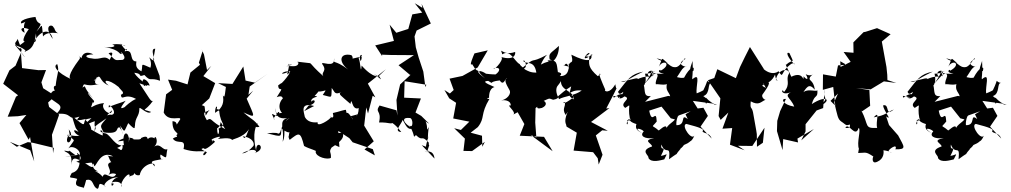

<svg xmlns="http://www.w3.org/2000/svg" viewBox="-45 -918 6322 1201"><path d="M65 -675C61 -652 26 -650 78 -614C72 -616 100 -625 86 -591C116 -549 130 -543 48 -637C143 -603 112 -585 109 -595C173 -613 174 -675 180 -709C188 -640 161 -655 168 -655C199 -721 268 -752 285 -674C220 -767 288 -768 289 -746C297 -752 294 -711 328 -708C328 -708 252 -727 224 -690C215 -782 223 -763 183 -721C237 -801 191 -743 177 -812C177 -813 70 -799 88 -771C150 -790 89 -801 109 -713C78 -728 81 -756 135 -736C81 -661 103 -641 131 -674L80 -636ZM60 0 129 -29 160 -25 292 7 287 40 280 -75C295 -117 311 -158 325 -201L262 -249L256 -277L301 -318L225 -366L214 -403L243 -480L196 -479L93 -492L86 -587L52 -507L14 -478L-25 -394L68 -322L55 -313L3 -188L67 -191L120 -199L77 -148L134 -44L143 -61L169 92L144 22L16 -31Z M397 -90C417 -10 348 -8 385 -76C421 -24 434 -64 382 11C406 -16 473 25 450 62C401 3 506 79 432 93C501 124 535 73 545 122C559 120 585 19 663 60C604 60 617 40 709 -3C731 -28 722 34 707 18C643 -19 647 -9 665 50C680 66 764 81 774 105C782 71 775 -11 760 54C701 58 657 30 666 47C694 21 687 -10 607 37C629 15 642 115 659 94C589 108 682 149 621 185C662 149 688 179 682 170C657 221 608 143 598 188C561 146 528 154 569 154C499 129 566 63 542 87C577 33 565 65 494 53C563 133 537 139 503 113C414 56 410 66 399 114C417 30 351 35 359 24C434 43 334 -14 426 52C342 64 339 67 455 49C451 84 465 148 404 164C381 205 395 186 438 201C415 251 447 246 482 257C472 264 482 259 494 208C544 196 531 252 565 263C583 254 559 209 616 248C590 248 629 191 695 191C639 203 648 271 667 231C616 225 725 198 715 252C700 218 774 141 765 188C776 173 809 192 788 130C789 192 829 177 829 177C841 110 932 85 922 123C896 89 889 92 977 76C956 88 954 49 961 49C1006 80 990 68 1002 15C971 27 960 -27 920 -1C958 -36 913 -98 923 -32C940 -58 890 -68 881 -48C874 -50 882 -76 838 -55C837 -35 771 -55 786 -39C809 -54 746 -72 692 -34C786 -38 769 -83 760 -27C770 -98 714 -111 730 -11C680 7 647 -73 617 -83C549 -94 605 -127 597 -70C548 -89 497 -134 526 -91C534 -169 443 -164 527 -179C507 -161 446 -102 455 -115C503 -130 484 -139 548 -160C540 -102 566 -138 545 -95C555 -135 530 -116 621 -178C577 -126 581 -134 603 -90C713 -75 674 -123 703 -121C730 -85 731 -49 706 -132C739 -86 728 -90 757 -148C810 -92 794 -127 799 -129C800 -188 826 -186 827 -239C824 -259 877 -196 900 -218C834 -242 859 -212 914 -290C901 -273 889 -306 827 -397C922 -362 843 -398 891 -382C884 -418 827 -451 856 -380C891 -390 819 -417 795 -463C855 -457 810 -432 858 -449C902 -402 890 -437 956 -413L953 -444L914 -547L926 -613C879 -618 959 -492 888 -560C923 -493 864 -459 890 -467C951 -462 945 -416 919 -484C821 -526 853 -522 840 -472C782 -500 822 -542 801 -534C762 -543 794 -612 735 -597C747 -640 770 -559 709 -645C769 -607 732 -654 657 -639C696 -627 643 -617 605 -625C720 -605 694 -572 718 -583C690 -616 762 -555 720 -543C675 -544 684 -529 634 -585C696 -609 611 -518 649 -536C605 -582 590 -539 527 -553C496 -554 469 -576 539 -578C463 -617 455 -530 473 -547C421 -590 466 -565 452 -548C375 -445 386 -426 403 -421C306 -466 286 -506 313 -517C328 -474 311 -457 303 -381C280 -382 296 -336 314 -352C259 -357 283 -303 248 -329C294 -262 375 -272 307 -205C416 -217 371 -161 450 -188C462 -189 395 -150 492 -174C469 -143 504 -111 404 -194C435 -93 424 -128 446 -93C394 -125 428 -71 453 -70C415 -58 342 -93 394 -59L385 -109ZM505 -343C479 -378 493 -386 471 -370C485 -415 475 -367 576 -393C521 -382 563 -444 605 -533C529 -427 579 -425 541 -413C597 -472 562 -414 635 -383C588 -420 631 -428 697 -374C710 -353 743 -337 711 -325C717 -282 734 -339 806 -299C776 -288 736 -250 735 -248C693 -227 721 -260 741 -288C715 -274 645 -259 636 -245C625 -292 699 -206 653 -200C632 -206 604 -176 655 -228C654 -181 577 -239 606 -273C525 -266 514 -217 534 -276C527 -290 540 -261 544 -286C463 -373 539 -321 503 -341L537 -302Z M1206 -513 1146 -464 1128 -390 1056 -413 1006 -420 1032 -356 994 -328 979 -214C1011 -150 1089 -196 1082 -171C1039 -108 1082 -157 1034 -160C1031 -80 1084 -91 1058 -72C1064 -72 1072 -9 1070 -54C1091 -61 1064 -71 1036 -51C1065 -9 1120 -59 1103 14C1167 35 1200 27 1244 28C1214 44 1227 71 1248 36C1257 32 1186 13 1232 9C1230 19 1249 17 1300 -31C1269 -66 1292 12 1280 -42C1265 -47 1367 -81 1318 -49C1326 -49 1400 -63 1408 -40C1397 -48 1475 -52 1512 -110C1485 -37 1485 -54 1473 -65C1540 -58 1548 -16 1540 -5C1519 18 1495 42 1469 41C1566 -9 1566 45 1548 39C1629 14 1557 -53 1557 23C1530 -86 1559 -135 1564 -141C1584 -167 1525 -111 1578 -125C1540 -175 1533 -166 1478 -215C1561 -177 1549 -182 1498 -301L1539 -351L1509 -325L1517 -377L1630 -457L1549 -401L1491 -414L1477 -502L1409 -393L1319 -398L1368 -374C1359 -295 1357 -313 1349 -321C1356 -286 1353 -244 1300 -212C1301 -261 1319 -259 1310 -235C1348 -233 1301 -220 1326 -225C1335 -126 1380 -148 1321 -112C1333 -99 1315 -45 1313 -115C1355 -140 1311 -190 1364 -110C1260 -164 1283 -187 1249 -166C1213 -228 1241 -210 1266 -231C1232 -192 1247 -169 1235 -251C1237 -257 1156 -285 1176 -223L1264 -302L1301 -398L1227 -442L1277 -506L1250 -480L1231 -577L1215 -612L1222 -598L1199 -526Z M1884 -256C1946 -274 1921 -306 1902 -282C1896 -316 1970 -311 1923 -318C1986 -380 1910 -350 1917 -349C1985 -332 2011 -380 1974 -324C2035 -310 2027 -297 2030 -368C2051 -341 2046 -324 2090 -341C2066 -331 2087 -321 2147 -268C2158 -323 2152 -223 2199 -242C2197 -179 2166 -185 2200 -205C2125 -183 2153 -200 2163 -169C2117 -249 2127 -184 2119 -229C2122 -237 2077 -219 2037 -211C2051 -159 2008 -197 2026 -187C2024 -172 1934 -116 1942 -153C1863 -145 1858 -203 1861 -190C1857 -216 1828 -280 1920 -255L1858 -223ZM2295 -454C2338 -426 2348 -406 2328 -440C2330 -444 2295 -420 2217 -508C2211 -442 2211 -529 2198 -556C2247 -577 2189 -591 2211 -535C2225 -563 2207 -564 2232 -567C2122 -546 2179 -545 2153 -573C2081 -590 2068 -533 2133 -483C2042 -552 2041 -511 2045 -554C2052 -486 1962 -539 1970 -518C2006 -471 1959 -468 1978 -441C1873 -535 1915 -520 1876 -525C1825 -530 1803 -536 1822 -526C1820 -492 1772 -508 1746 -504C1830 -524 1737 -504 1763 -519C1764 -475 1734 -427 1769 -469C1737 -482 1689 -443 1746 -463C1806 -507 1738 -411 1703 -386C1775 -401 1740 -422 1695 -384C1697 -332 1743 -397 1686 -310C1745 -334 1704 -269 1758 -314C1733 -328 1675 -263 1719 -211C1685 -215 1656 -171 1672 -171C1634 -244 1677 -173 1705 -200C1697 -252 1684 -165 1679 -242C1676 -170 1728 -176 1753 -180C1693 -161 1736 -117 1723 -31C1751 -85 1710 -158 1767 -179C1704 -142 1718 -82 1697 -83C1672 -59 1742 -98 1625 -84C1725 -59 1711 -61 1715 -115C1781 -61 1766 -121 1761 -64C1800 -67 1741 -89 1767 -43C1826 -89 1834 -97 1857 -5C1889 14 1945 25 1929 30C1930 66 2007 83 2025 69C2027 28 2010 36 2029 5C2117 -51 2099 -68 2101 -86C2038 -91 2045 -68 2001 -32L2078 2L2071 -99L2140 -54L2161 -28L2287 15L2300 54L2235 17L2293 -34L2233 -132L2246 -246L2257 -208L2286 -319L2303 -309L2256 -395L2369 -485L2322 -440Z M2620 0C2617 -7 2647 -108 2631 -47C2634 -160 2651 -136 2627 -107C2626 -178 2593 -168 2640 -144L2590 -193L2554 -214L2588 -302L2483 -307L2486 -410L2622 -388L2616 -373L2603 -470L2574 -558L2556 -622L2548 -690L2561 -727L2650 -771L2592 -894L2597 -869L2549 -898L2596 -839L2534 -828L2509 -737L2434 -713L2392 -764L2419 -662L2302 -634L2346 -566L2344 -576L2403 -574L2544 -573L2448 -510L2519 -450H2523L2458 -390L2435 -293L2441 -195L2435 -228L2329 -258C2297 -210 2344 -232 2326 -152C2400 -153 2390 -138 2421 -153C2394 -145 2414 -161 2465 -92C2416 -96 2463 -137 2474 -168C2501 -118 2509 -102 2547 -117C2511 -116 2441 -186 2515 -180C2542 -184 2540 -108 2517 -134C2560 -53 2533 -55 2557 -73C2603 -28 2586 -80 2637 -26C2636 15 2651 -48 2624 40C2637 1 2646 42 2604 24C2624 34 2666 15 2673 74L2593 -10Z M2972 0 2970 -69 2899 -88 2944 -123C2992 -184 2956 -199 3018 -302C3021 -293 2985 -305 3014 -306C3014 -379 3055 -371 3047 -374C2981 -402 2977 -410 3009 -412C3053 -387 3000 -406 3081 -415C3107 -375 3115 -433 3127 -428C3106 -421 3120 -393 3140 -358C3159 -330 3123 -295 3090 -290C3103 -293 3150 -294 3150 -258C3114 -266 3190 -216 3165 -201L3193 -216L3235 -142L3206 -69L3358 -62L3412 28L3273 -75L3310 -58L3303 -151L3305 -242C3332 -266 3293 -229 3345 -243C3380 -259 3371 -280 3356 -287C3393 -303 3385 -305 3415 -294C3463 -302 3444 -322 3437 -320C3442 -300 3443 -324 3528 -378C3510 -292 3503 -361 3594 -352C3552 -320 3484 -316 3452 -298C3427 -343 3434 -370 3443 -381C3434 -370 3476 -419 3465 -422C3452 -347 3549 -354 3543 -296C3496 -327 3526 -333 3545 -311C3467 -250 3474 -282 3488 -279C3495 -248 3468 -240 3493 -199C3532 -256 3475 -182 3496 -139L3499 -126L3563 -88L3543 24L3665 34L3694 72L3700 111L3724 50L3682 -71L3722 -103L3757 -100L3652 -155L3767 -242L3747 -239C3768 -281 3791 -321 3811 -364C3815 -381 3811 -343 3804 -391C3766 -325 3730 -349 3741 -357C3721 -404 3690 -471 3712 -454C3639 -405 3653 -410 3720 -365C3713 -366 3722 -381 3706 -382C3703 -392 3688 -432 3696 -440C3630 -497 3640 -517 3641 -562C3584 -574 3629 -557 3643 -586C3628 -596 3573 -513 3664 -580C3625 -567 3676 -576 3655 -570C3658 -541 3635 -523 3529 -576C3549 -497 3508 -558 3514 -485C3500 -555 3481 -493 3481 -509C3536 -496 3525 -496 3515 -516C3505 -538 3534 -438 3456 -442C3494 -471 3401 -470 3445 -465C3436 -520 3444 -546 3380 -540C3404 -507 3453 -559 3451 -631C3400 -583 3386 -588 3393 -547C3440 -524 3405 -551 3338 -514C3359 -565 3384 -580 3376 -575C3258 -512 3317 -573 3221 -492C3264 -480 3237 -557 3228 -536C3251 -514 3297 -543 3310 -464C3240 -461 3229 -515 3212 -467C3272 -482 3213 -495 3206 -517C3174 -531 3148 -613 3097 -578C3079 -634 3095 -564 3177 -593C3181 -581 3174 -535 3085 -563C3120 -561 3049 -475 3042 -490C3078 -503 3095 -480 3052 -450C3092 -456 3060 -448 2995 -457C2963 -479 2921 -486 2989 -428C2909 -487 2974 -462 2935 -480C2907 -510 2939 -472 2908 -517C2886 -499 2917 -570 2923 -584L3006 -603L2943 -496L2848 -443L2767 -426L2793 -355L2769 -333L2735 -355L2765 -303L2808 -275L2790 -177L2891 -157L2838 -105L2796 -116L2863 -51L2854 26L2908 27L2988 -31Z M4026 -317C3971 -311 3999 -360 3974 -408C3954 -361 4009 -371 3990 -457C4021 -453 4096 -494 4018 -460C4109 -467 4047 -424 4058 -390C4064 -398 4152 -368 4135 -420C4104 -338 4151 -350 4150 -295C4143 -281 4209 -259 4191 -299L4193 -309L4135 -318L3990 -281ZM4257 -173C4206 -213 4252 -133 4186 -135C4181 -197 4226 -218 4179 -191C4191 -164 4145 -153 4124 -118C4123 -148 4075 -98 4075 -102C4030 -142 4028 -114 4063 -158C4059 -245 4034 -130 4016 -226L4093 -251L4151 -178L4177 -171L4201 -196L4320 -238L4289 -287L4414 -270L4428 -262C4464 -261 4420 -253 4370 -308C4356 -235 4405 -286 4354 -317C4402 -332 4377 -400 4406 -399C4359 -407 4398 -442 4354 -352C4389 -378 4366 -354 4313 -334C4305 -376 4342 -471 4286 -422C4282 -437 4292 -441 4287 -539C4290 -533 4249 -458 4292 -474C4305 -512 4269 -499 4234 -432C4174 -421 4150 -486 4143 -378C4215 -453 4219 -510 4254 -499C4235 -500 4181 -517 4242 -549C4239 -569 4222 -512 4188 -499C4141 -489 4137 -539 4062 -553C4109 -525 4092 -546 4133 -522C4084 -560 4106 -564 4076 -501C4106 -553 4162 -515 4086 -475C4093 -493 4048 -465 4109 -458C4033 -450 4066 -481 3985 -392C4057 -482 4023 -510 4039 -439C4060 -508 3967 -464 4028 -431C4003 -460 3890 -401 3952 -417C3939 -437 3940 -427 3839 -406C3869 -401 3867 -417 3979 -470C3898 -454 3885 -424 3821 -344C3833 -306 3868 -371 3848 -329C3812 -333 3790 -288 3792 -319C3802 -313 3840 -320 3831 -301C3812 -354 3810 -273 3861 -315C3912 -300 3823 -274 3866 -243C3912 -273 3878 -262 3895 -177C3917 -169 3852 -141 3917 -186C3842 -148 3895 -118 3878 -164C3912 -189 3863 -164 3936 -142C3924 -108 3951 -97 3971 -85C3907 -126 3969 -114 3982 -96C3954 -69 3985 -47 4047 -54C3970 -39 4032 -23 4034 -2C3953 25 4018 54 4011 70C4030 104 4090 83 4110 79C4136 28 4126 53 4089 57C4130 -22 4084 38 4092 -14C4120 58 4150 -21 4140 78C4236 7 4150 84 4214 11C4176 34 4219 13 4233 -11C4308 -42 4256 -48 4258 -62C4242 -37 4275 -4 4301 -77C4288 -25 4211 -135 4248 -143C4336 -120 4364 -109 4349 -98C4355 -80 4392 -92 4407 -51L4337 -126L4383 -193L4355 -244L4300 -237L4243 -203Z M4690 0 4689 -79 4685 -105 4665 -217C4656 -256 4646 -230 4651 -284C4704 -255 4713 -282 4746 -295C4741 -289 4716 -309 4724 -326C4771 -391 4785 -421 4726 -391C4772 -443 4750 -392 4726 -489C4733 -448 4699 -441 4746 -368C4683 -398 4771 -372 4803 -452C4808 -397 4840 -413 4808 -417C4821 -496 4899 -490 4890 -457C4866 -418 4905 -396 4859 -342C4842 -379 4829 -301 4926 -352C4842 -318 4900 -314 4923 -251C4850 -263 4837 -303 4871 -299L4835 -223L4817 -162L4815 -98L4850 21L4854 -48L4947 -27L4943 -51L5046 -111L4967 -40L4994 -96V-141L5063 -227L5104 -242L5113 -360C5099 -286 5146 -321 5089 -257C5160 -294 5122 -325 5033 -267C5051 -333 5071 -299 5068 -353C5054 -340 4982 -380 4960 -309C5002 -376 5013 -401 5052 -357C5043 -423 5009 -409 5022 -436C5060 -479 5038 -430 4995 -454C5019 -413 4997 -420 4982 -441C4979 -389 4988 -479 4905 -438C4876 -501 4865 -520 4872 -513C4917 -555 4927 -510 4893 -586C4868 -597 4881 -559 4922 -518C4929 -509 4926 -531 4904 -518C4832 -467 4860 -420 4824 -473C4818 -463 4760 -435 4697 -525C4678 -497 4653 -468 4694 -511C4658 -535 4646 -498 4670 -508C4666 -490 4667 -535 4734 -485L4646 -624C4625 -582 4604 -542 4584 -499L4558 -429L4442 -485L4423 -430L4383 -416L4461 -303L4450 -192L4463 -168L4511 -214L4474 -113L4535 -117L4521 -13L4613 22L4571 -6L4661 -5L4737 -119L4727 -25Z M5249 -513 5197 -509 5183 -439 5103 -453 5102 -356 5167 -374 5180 -257 5150 -287 5197 -333 5173 -280C5194 -192 5195 -174 5217 -158C5256 -133 5240 -124 5303 -154C5221 -193 5314 -109 5243 -118C5262 -158 5305 -50 5326 -118C5343 -108 5312 -27 5328 14C5356 -17 5331 -29 5323 39C5371 39 5367 27 5418 61C5412 69 5407 112 5444 93C5484 75 5484 37 5481 22C5524 26 5552 49 5514 29C5506 20 5573 -27 5556 16C5629 17 5611 1 5573 -71L5516 -136L5498 -190C5541 -159 5482 -223 5479 -259C5524 -270 5487 -186 5546 -233C5490 -211 5504 -199 5420 -184C5464 -232 5430 -157 5442 -118C5359 -114 5392 -132 5343 -227L5348 -222L5398 -256L5393 -355L5310 -367L5401 -359L5484 -409L5562 -399L5506 -417L5505 -450L5500 -499L5471 -658L5526 -704L5441 -742L5369 -719L5357 -717L5293 -653L5294 -588L5232 -593L5276 -531L5206 -496L5218 -404L5211 -535Z M5837 -317C5782 -311 5810 -360 5785 -408C5765 -361 5820 -371 5801 -457C5832 -453 5907 -494 5829 -460C5920 -467 5858 -424 5869 -390C5875 -398 5963 -368 5946 -420C5915 -338 5962 -350 5961 -295C5954 -281 6020 -259 6002 -299L6004 -309L5946 -318L5801 -281ZM6068 -173C6017 -213 6063 -133 5997 -135C5992 -197 6037 -218 5990 -191C6002 -164 5956 -153 5935 -118C5934 -148 5886 -98 5886 -102C5841 -142 5839 -114 5874 -158C5870 -245 5845 -130 5827 -226L5904 -251L5962 -178L5988 -171L6012 -196L6131 -238L6100 -287L6225 -270L6239 -262C6275 -261 6231 -253 6181 -308C6167 -235 6216 -286 6165 -317C6213 -332 6188 -400 6217 -399C6170 -407 6209 -442 6165 -352C6200 -378 6177 -354 6124 -334C6116 -376 6153 -471 6097 -422C6093 -437 6103 -441 6098 -539C6101 -533 6060 -458 6103 -474C6116 -512 6080 -499 6045 -432C5985 -421 5961 -486 5954 -378C6026 -453 6030 -510 6065 -499C6046 -500 5992 -517 6053 -549C6050 -569 6033 -512 5999 -499C5952 -489 5948 -539 5873 -553C5920 -525 5903 -546 5944 -522C5895 -560 5917 -564 5887 -501C5917 -553 5973 -515 5897 -475C5904 -493 5859 -465 5920 -458C5844 -450 5877 -481 5796 -392C5868 -482 5834 -510 5850 -439C5871 -508 5778 -464 5839 -431C5814 -460 5701 -401 5763 -417C5750 -437 5751 -427 5650 -406C5680 -401 5678 -417 5790 -470C5709 -454 5696 -424 5632 -344C5644 -306 5679 -371 5659 -329C5623 -333 5601 -288 5603 -319C5613 -313 5651 -320 5642 -301C5623 -354 5621 -273 5672 -315C5723 -300 5634 -274 5677 -243C5723 -273 5689 -262 5706 -177C5728 -169 5663 -141 5728 -186C5653 -148 5706 -118 5689 -164C5723 -189 5674 -164 5747 -142C5735 -108 5762 -97 5782 -85C5718 -126 5780 -114 5793 -96C5765 -69 5796 -47 5858 -54C5781 -39 5843 -23 5845 -2C5764 25 5829 54 5822 70C5841 104 5901 83 5921 79C5947 28 5937 53 5900 57C5941 -22 5895 38 5903 -14C5931 58 5961 -21 5951 78C6047 7 5961 84 6025 11C5987 34 6030 13 6044 -11C6119 -42 6067 -48 6069 -62C6053 -37 6086 -4 6112 -77C6099 -25 6022 -135 6059 -143C6147 -120 6175 -109 6160 -98C6166 -80 6203 -92 6218 -51L6148 -126L6194 -193L6166 -244L6111 -237L6054 -203Z"/></svg>

Font: Hussar Lance
Style: ExBd
Weight: 700
Foundry: Cannot Into Space Fonts, PlusOne Fonts
Version: Version 2.270